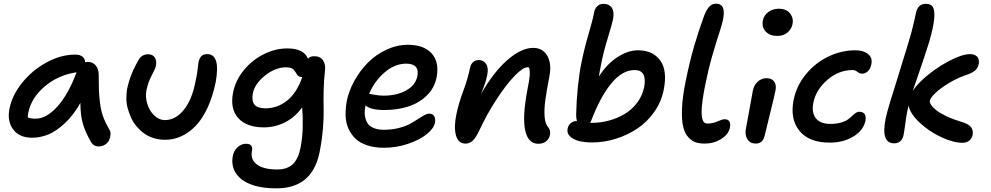

<svg xmlns="http://www.w3.org/2000/svg" viewBox="-20 -780 5461 1058"><path d="M157.2 -21Q86.4 -21 52.5 -66.9Q18.6 -112.8 32.2 -181.2Q46.4 -253.9 101.1 -322.8Q155.8 -391.6 235.1 -435.3Q314.5 -479 394 -479Q446.3 -479 449.2 -437Q459 -439 462.9 -439Q491.2 -439 507.6 -419.2Q523.9 -399.4 523.9 -368.2Q523.9 -310.5 525.1 -280.5Q526.4 -250.5 531.5 -210Q536.6 -169.4 548.6 -136.7Q560.5 -104 581.1 -68.8Q590.3 -55.2 589.1 -38.6Q587.9 -22 581.1 -7.3Q574.2 7.3 558.6 17.1Q543 26.9 523.9 26.9Q494.6 26.9 480 0Q451.7 -49.3 437.5 -95.7Q423.3 -142.1 422.9 -212.9Q384.8 -145 336.9 -100.6Q289.1 -56.2 245.1 -38.6Q201.2 -21 157.2 -21ZM136.2 -160.2Q132.8 -144.5 132.8 -132.8Q149.9 -126 175.8 -126Q235.4 -126 295.9 -192.6Q356.4 -259.3 401.9 -381.8Q297.9 -365.7 225.1 -302.7Q152.3 -239.7 136.2 -160.2Z M890.1 -9.8Q856.4 -9.8 826.7 -19Q796.9 -28.3 774.4 -44.7Q752 -61 733.2 -83Q714.4 -105 702.9 -130.4Q691.4 -155.8 683.8 -182.9Q676.3 -210 676.3 -236.8Q676.3 -263.7 680.2 -289.1Q697.3 -371.6 745.1 -452.1Q752 -465.3 765.4 -473.1Q778.8 -481 795.9 -481Q821.3 -481 833 -463.1Q844.7 -445.3 838.9 -416Q836.4 -402.8 816.2 -364.7Q795.9 -326.7 787.1 -283.2Q779.8 -246.1 791.7 -207.3Q803.7 -168.5 830.3 -143.3Q856.9 -118.2 888.2 -118.2Q947.3 -118.2 992.9 -174.6Q1038.6 -231 1057.1 -331.1Q1064.5 -360.4 1068.4 -393.8Q1072.3 -427.2 1073.2 -434.1Q1078.1 -458 1089.1 -470Q1100.1 -481.9 1123 -481.9Q1157.7 -481.9 1170.2 -444.6Q1182.6 -407.2 1168.9 -329.1Q1152.3 -247.6 1123.3 -185.3Q1094.2 -123 1057.1 -85.2Q1020 -47.4 978 -28.6Q936 -9.8 890.1 -9.8Z M1503.9 257.8Q1468.8 257.8 1438.5 254.2Q1408.2 250.5 1385 243.7Q1361.8 236.8 1342.5 227.5Q1323.2 218.3 1309.8 207.3Q1296.4 196.3 1286.4 183.6Q1276.4 170.9 1270.8 158Q1265.1 145 1262.5 131.6Q1259.8 118.2 1260 105.7Q1260.3 93.3 1262.7 81.1Q1267.6 51.3 1288.6 31.7Q1309.6 12.2 1335.9 12.2Q1375.5 12.2 1368.7 50.8Q1358.4 97.7 1394.8 125.7Q1431.2 153.8 1506.8 153.8Q1563.5 153.8 1593.8 124.5Q1624 95.2 1635.7 35.2Q1647.5 -23.9 1648.2 -85Q1648.9 -146 1645 -188Q1604 -132.3 1549.1 -105.2Q1494.1 -78.1 1434.1 -78.1Q1337.9 -78.1 1292.2 -129.9Q1246.6 -181.6 1264.6 -271Q1277.8 -337.9 1324.2 -394Q1370.6 -450.2 1434.3 -481.7Q1498 -513.2 1563 -513.2Q1655.3 -513.2 1676.8 -456.1Q1686.5 -470.2 1711.9 -470.2Q1744.6 -470.2 1759.8 -447.5Q1774.9 -424.8 1771 -393.1Q1764.6 -338.9 1763.4 -279.8Q1762.2 -220.7 1763.4 -178.2Q1764.6 -135.7 1759.5 -72Q1754.4 -8.3 1740.7 60.1Q1700.2 257.8 1503.9 257.8ZM1373 -265.1Q1365.7 -224.1 1382.3 -203.6Q1398.9 -183.1 1442.9 -183.1Q1508.8 -183.1 1562.3 -225.8Q1615.7 -268.6 1646 -356H1640.6Q1631.8 -356 1625.7 -359.9Q1619.6 -363.8 1616.2 -369.6Q1612.8 -375.5 1608.4 -382.6Q1604 -389.6 1598.9 -395.5Q1593.8 -401.4 1583 -405.3Q1572.3 -409.2 1557.6 -409.2Q1498 -409.2 1441.2 -364.3Q1384.3 -319.3 1373 -265.1Z M2095.7 34.2Q2044.4 34.2 2004.6 21.2Q1964.8 8.3 1939.9 -15.1Q1915 -38.6 1900.4 -70.6Q1885.7 -102.5 1884.5 -140.9Q1883.3 -179.2 1890.6 -222.2Q1901.9 -278.8 1932.6 -334.5Q1963.4 -390.1 2006.8 -434.3Q2050.3 -478.5 2108.6 -505.9Q2167 -533.2 2227.5 -533.2Q2315.9 -533.2 2358.9 -485.4Q2401.9 -437.5 2385.7 -353Q2374 -294.4 2331.3 -253.2Q2288.6 -211.9 2228.8 -192.9Q2168.9 -173.8 2097.7 -173.8Q2021.5 -173.8 1994.6 -199.2Q1987.8 -170.4 1990.5 -145.8Q1993.2 -121.1 2003.9 -103Q2014.6 -85 2038.1 -75Q2061.5 -64.9 2095.7 -64.9Q2138.2 -64.9 2175 -74Q2211.9 -83 2236.6 -96.2Q2261.2 -109.4 2281 -122.6Q2300.8 -135.7 2316.9 -144.8Q2333 -153.8 2344.7 -153.8Q2364.3 -153.8 2372.6 -139.6Q2380.9 -125.5 2376.5 -102.1Q2369.6 -71.3 2330.8 -40Q2292 -8.8 2228 12.7Q2164.1 34.2 2095.7 34.2ZM2014.6 -262.2Q2020.5 -262.2 2045.2 -257.6Q2069.8 -252.9 2092.8 -252.9Q2168 -252.9 2219 -282Q2270 -311 2279.8 -359.9Q2293.5 -429.2 2217.8 -429.2Q2156.2 -429.2 2100.1 -381.6Q2043.9 -334 2013.7 -262.2Z M2946.3 12.2Q2890.1 12.2 2874 -61.8Q2857.9 -135.7 2886.2 -285.2Q2897 -337.9 2898.9 -365Q2900.9 -392.1 2895 -408.2Q2893.6 -408.2 2890.6 -408.7Q2887.7 -409.2 2886.2 -409.2Q2861.8 -409.2 2815.9 -362.1Q2770 -314.9 2716.3 -232.7Q2662.6 -150.4 2620.1 -59.1Q2602.1 -21 2585 -4.9Q2567.9 11.2 2545.4 11.2Q2504.9 11.2 2492.4 -34.4Q2480 -80.1 2495.1 -150.9Q2506.3 -207 2532.5 -277.8Q2558.6 -348.6 2570.3 -407.2Q2574.2 -426.3 2586.9 -437.7Q2599.6 -449.2 2618.2 -449.2Q2644.5 -449.2 2658.7 -427.7Q2672.9 -406.2 2665 -367.2Q2662.6 -355.5 2659.9 -345Q2657.2 -334.5 2653.1 -322.3Q2648.9 -310.1 2646.7 -303.7Q2644.5 -297.4 2638.4 -281.7Q2632.3 -266.1 2630.4 -261.2Q2698.7 -381.8 2775.6 -449Q2852.5 -516.1 2917.5 -516.1Q2971.7 -516.1 2996.3 -471.7Q3021 -427.2 3007.3 -358.9Q2991.2 -275.4 2984.6 -225.6Q2978 -175.8 2981.2 -135.7Q2984.4 -95.7 3001.5 -78.1Q3015.1 -61 3010.3 -36.1Q3006.8 -16.1 2990.2 -2Q2973.6 12.2 2946.3 12.2Z M3243.2 4.9Q3205.1 4.9 3174.1 -2Q3143.1 -8.8 3122.8 -26.9Q3102.5 -44.9 3107.9 -71.8Q3112.3 -91.8 3126.7 -102.8Q3141.1 -113.8 3159.2 -112.8Q3154.8 -127.4 3154.8 -147Q3156.2 -222.7 3164.3 -300.8Q3172.4 -378.9 3183.1 -430.2Q3198.7 -508.8 3222.9 -591.3Q3247.1 -673.8 3252.9 -707Q3255.9 -729.5 3269.5 -744.1Q3283.2 -758.8 3305.2 -758.8Q3336.9 -758.8 3351.6 -736.6Q3366.2 -714.4 3357.9 -672.9Q3352.5 -646.5 3329.1 -570.6Q3305.7 -494.6 3292 -424.8Q3290.5 -416.5 3286.1 -393.6Q3281.7 -370.6 3279.8 -357.9Q3323.7 -427.2 3382.3 -465.1Q3440.9 -502.9 3495.1 -502.9Q3577.6 -502.9 3618.2 -446.8Q3658.7 -390.6 3637.2 -284.2Q3624 -218.3 3584.7 -162.6Q3545.4 -106.9 3491.2 -71Q3437 -35.2 3372.8 -15.1Q3308.6 4.9 3243.2 4.9ZM3237.8 -115.2Q3232.9 -105.5 3231.9 -104Q3234.9 -103 3240.2 -103Q3288.6 -103 3335.2 -115.5Q3381.8 -127.9 3422.1 -151.9Q3462.4 -175.8 3491.2 -214.4Q3520 -252.9 3529.8 -300.8Q3546.4 -394 3477.1 -394Q3408.7 -394 3348.1 -319.8Q3287.6 -245.6 3237.8 -115.2Z M3864.7 11.2Q3836.4 11.2 3815.2 4.9Q3793.9 -1.5 3773.9 -22.7Q3753.9 -43.9 3744.9 -80.1Q3735.8 -116.2 3738 -179.9Q3740.2 -243.7 3757.8 -330.1Q3780.3 -440.4 3804 -522.2Q3827.6 -604 3859.9 -692.9Q3874 -729 3889.4 -744.4Q3904.8 -759.8 3925.8 -759.8Q3982.4 -759.8 3963.9 -670.9Q3958.5 -643.6 3942.1 -594.5Q3925.8 -545.4 3904.5 -471.7Q3883.3 -397.9 3865.7 -310.1Q3855.5 -259.3 3850.6 -221.4Q3845.7 -183.6 3845.9 -160.6Q3846.2 -137.7 3850.6 -123.5Q3855 -109.4 3861.8 -104.2Q3868.7 -99.1 3878.4 -99.1Q3906.7 -99.1 3933.8 -111.1Q3960.9 -123 3972.7 -123Q3991.7 -123 3999 -111.1Q4006.3 -99.1 4002.4 -78.1Q3995.1 -40 3954.3 -14.4Q3913.6 11.2 3864.7 11.2Z M4262.7 -582Q4221.7 -582 4199.2 -606.4Q4176.8 -630.9 4183.6 -667Q4189.5 -696.3 4214.1 -714.1Q4238.8 -731.9 4271.5 -731.9Q4313.5 -731.9 4333.7 -705.6Q4354 -679.2 4346.7 -646Q4342.3 -621.1 4320.3 -601.6Q4298.3 -582 4262.7 -582ZM4144.5 11.2Q4113.3 11.2 4098.4 -13.2Q4083.5 -37.6 4090.3 -70.8Q4102.5 -134.8 4113.3 -196.3Q4124 -257.8 4128.4 -279.8Q4134.3 -310.5 4155 -329.8Q4175.8 -349.1 4205.6 -349.1Q4231.4 -349.1 4245.4 -331.3Q4259.3 -313.5 4253.4 -282.2Q4249 -257.8 4223.9 -156.7Q4198.7 -55.7 4194.3 -35.2Q4184.6 11.2 4144.5 11.2Z M4552.2 5.9Q4438 5.9 4385.3 -59.1Q4332.5 -124 4353 -229Q4368.7 -306.6 4419.9 -369.6Q4471.2 -432.6 4543.5 -467.8Q4615.7 -502.9 4693.8 -502.9Q4737.3 -502.9 4763.2 -482.4Q4789.1 -461.9 4781.2 -424.8Q4776.4 -400.9 4762.2 -387.5Q4748 -374 4730 -374Q4717.3 -374 4704.8 -384Q4692.4 -394 4678.2 -394Q4601.6 -394 4538.8 -339.6Q4476.1 -285.2 4461.9 -213.9Q4451.2 -159.7 4475.6 -128.4Q4500 -97.2 4556.2 -97.2Q4587.9 -97.2 4612.3 -104Q4636.7 -110.8 4650.6 -120.6Q4664.6 -130.4 4674.8 -140.4Q4685.1 -150.4 4694.6 -157.2Q4704.1 -164.1 4713.9 -164.1Q4757.3 -164.1 4749 -113.8Q4736.8 -60.5 4681.6 -27.3Q4626.5 5.9 4552.2 5.9Z M4906.7 9.8Q4833.5 9.8 4859.9 -125Q4867.2 -160.2 4887 -225.1Q4906.7 -290 4936.3 -383.5Q4965.8 -477.1 4984.9 -542Q5005.9 -609.9 5016.1 -658Q5026.4 -706.1 5028.8 -714.8Q5041 -760.3 5084 -758.8Q5110.4 -758.8 5121.3 -739.7Q5132.3 -720.7 5127.4 -672.9Q5122.6 -625 5098.6 -543.9Q5075.2 -469.7 5042.7 -375.2Q5010.3 -280.8 5009.8 -279.8Q5041.5 -327.1 5104 -375.5Q5166.5 -423.8 5227.5 -452.9Q5288.6 -481.9 5323.7 -481.9Q5351.6 -481.9 5364.7 -467.5Q5377.9 -453.1 5373 -426.8Q5368.7 -404.8 5352.8 -391.1Q5336.9 -377.4 5302.7 -366.2Q5256.3 -350.6 5210.2 -323Q5164.1 -295.4 5135.5 -268.6Q5106.9 -241.7 5104 -225.1Q5101.6 -215.3 5111.1 -201.4Q5120.6 -187.5 5140.6 -171.6Q5160.6 -155.8 5197 -138.7Q5233.4 -121.6 5279.8 -107.9Q5318.4 -96.7 5331.1 -78.9Q5343.8 -61 5339.8 -37.1Q5335.4 -16.6 5320.8 -4.9Q5306.2 6.8 5283.7 6.8Q5233.4 6.8 5166.7 -24.2Q5100.1 -55.2 5047.9 -104Q4995.6 -152.8 4986.8 -198.2Q4982.4 -179.7 4978 -160.2Q4973.1 -133.8 4968 -94.5Q4962.9 -55.2 4959 -36.1Q4949.2 9.8 4906.7 9.8Z"/></svg>

Font: Shantell Sans Irregular
Style: Italic
Weight: 500
Italic angle: -11.31°
Designer: Stephen Nixon, Anya Danilova, Shantell Martin
Foundry: Arrow Type
Version: Version 1.006;[9816181b4]